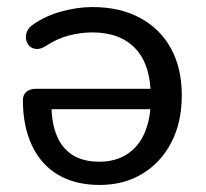

<svg xmlns="http://www.w3.org/2000/svg" viewBox="-20 -516 586 545"><path d="M263 9Q194 9 145.5 -19.5Q97 -48 71 -102.5Q45 -157 45 -232Q45 -247 55 -255.5Q65 -264 83 -264H425V-206H106L126 -220Q126 -168 141 -131.5Q156 -95 186 -76Q216 -57 262 -57Q308 -57 341 -78.5Q374 -100 391 -140Q408 -180 408 -235V-242Q408 -331 365 -377.5Q322 -424 242 -424Q210 -424 176.5 -415.5Q143 -407 111 -386Q95 -376 83 -377Q71 -378 63.5 -385.5Q56 -393 54 -404.5Q52 -416 57 -427.5Q62 -439 75 -447Q109 -471 154.5 -483.5Q200 -496 242 -496Q320 -496 377 -465.5Q434 -435 465 -379Q496 -323 496 -245Q496 -169 466.5 -112Q437 -55 384.5 -23Q332 9 263 9Z"/></svg>

Font: Nunito Medium
Style: Regular
Weight: 500
Designer: Vernon Adams
Foundry: Vernon Adams
Version: Version 3.601